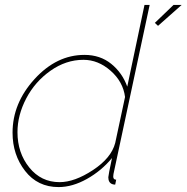

<svg xmlns="http://www.w3.org/2000/svg" viewBox="-20 -750 758 780"><path d="M31 -211Q31 -331 120.5 -429Q210 -527 323 -527Q387 -527 432 -490.5Q477 -454 497 -398L567 -730H588L441 -43Q440 -39 440 -33Q440 -20 452 -20L448 0Q442 0 436 -2Q420 -8 420 -30Q420 -37 435 -108Q392 -56 333 -23Q274 10 218 10Q133 10 82 -55.5Q31 -121 31 -211ZM609 -657 685 -730H718L622 -645ZM448 -169 488 -356Q480 -418 429.5 -462.5Q379 -507 319 -507Q248 -507 185 -462.5Q122 -418 86.5 -350Q51 -282 51 -213Q51 -129 99 -69.5Q147 -10 222 -10Q283 -10 357.5 -59Q432 -108 448 -169Z"/></svg>

Font: Raleway-v4020 Thin
Style: Italic
Weight: 250
Italic angle: -12°
Designer: Matt McInerney, Pablo Impallari, Rodrigo Fuenzalida
Foundry: Matt McInerney, Pablo Impallari, Rodrigo Fuenzalida
Version: Version 4.020;PS 004.020;hotconv 1.0.88;makeotf.lib2.5.64775